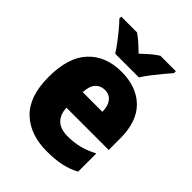

<svg xmlns="http://www.w3.org/2000/svg" viewBox="-219 -881 1007 1007"><g transform="rotate(45 284.0 -378.0)"><path d="M290 -563Q402 -563 467 -499Q532 -435 532 -310V-225H219Q220 -177 247.5 -150Q275 -123 330 -123Q377 -123 416.5 -133.5Q456 -144 499 -166V-31Q460 -10 415 0Q370 10 307 10Q183 10 110.5 -59.5Q38 -129 38 -273Q38 -419 106 -491Q174 -563 290 -563ZM296 -434Q265 -434 244.5 -413Q224 -392 221 -343H367Q367 -385 348 -409.5Q329 -434 296 -434ZM199 -606Q186 -627 165.5 -654.5Q145 -682 123 -708.5Q101 -735 84 -752V-766H201Q223 -751 242.5 -733.5Q262 -716 286 -693Q310 -716 331 -734Q352 -752 374 -766H489V-752Q473 -734 451.5 -708Q430 -682 409 -655Q388 -628 375 -606Z"/></g></svg>

Font: Noto Sans Myanmar UI SemiCondensed Black
Style: Regular
Weight: 900
Width: 4
Designer: Monotype Design Team
Foundry: Monotype Imaging Inc.
Version: Version 2.103; ttfautohint (v1.8.4.7-5d5b)